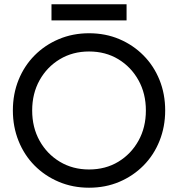

<svg xmlns="http://www.w3.org/2000/svg" viewBox="-20 -865 830 895"><path d="M220 -845H570V-770H220ZM40 -350Q40 -427 66.5 -492.5Q93 -558 141 -606.5Q189 -655 254 -682.5Q319 -710 395 -710Q472 -710 536.5 -682.5Q601 -655 649 -606.5Q697 -558 723.5 -492.5Q750 -427 750 -350Q750 -274 723.5 -208Q697 -142 649 -93.5Q601 -45 536.5 -17.5Q472 10 395 10Q319 10 254 -17.5Q189 -45 141 -93.5Q93 -142 66.5 -208Q40 -274 40 -350ZM130 -350Q130 -271 164.5 -209Q199 -147 259 -111Q319 -75 395 -75Q472 -75 531.5 -111Q591 -147 625.5 -209Q660 -271 660 -350Q660 -429 625.5 -491Q591 -553 531.5 -589Q472 -625 395 -625Q319 -625 259 -589Q199 -553 164.5 -491Q130 -429 130 -350Z"/></svg>

Font: Jost
Style: Regular
Weight: 400
Version: Version 3.710